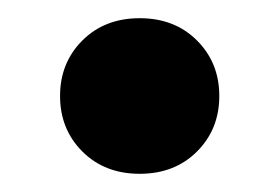

<svg xmlns="http://www.w3.org/2000/svg" viewBox="-20 -333 307 211"><path d="M133.5 -313Q172 -313 196.5 -288.5Q221 -264 221 -227.5Q221 -191 196.5 -166.5Q172 -142 133.5 -142Q95 -142 70.5 -166.5Q46 -191 46 -227.5Q46 -264 70.5 -288.5Q95 -313 133.5 -313Z"/></svg>

Font: Newsreader 16pt 16pt
Style: Bold
Weight: 700
Version: Version 1.003